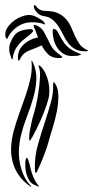

<svg xmlns="http://www.w3.org/2000/svg" viewBox="-26 -713 357 737"><path d="M159 -330Q148 -293 131.5 -255Q115 -217 97 -185Q95 -183 92.5 -178Q90 -173 88 -173Q86 -174 86 -180Q86 -186 86 -188Q86 -196 88 -207.5Q90 -219 92.5 -231.5Q95 -244 98 -256Q101 -268 104 -277Q106 -282 111.5 -305.5Q117 -329 121.5 -358.5Q126 -388 127.5 -415.5Q129 -443 123 -456Q121 -462 123 -462Q126 -462 130 -458Q142 -446 149.5 -429.5Q157 -413 160.5 -395Q164 -377 163.5 -360Q163 -343 159 -330ZM163 -179Q155 -147 142 -114.5Q129 -82 118 -58Q115 -50 112 -50Q109 -50 108.5 -53.5Q108 -57 108 -60Q106 -111 120 -159.5Q134 -208 151 -259Q161 -290 170 -322.5Q179 -355 178 -393Q178 -397 179 -397Q183 -397 185 -393Q198 -374 198 -344.5Q198 -315 192 -284.5Q186 -254 177 -225.5Q168 -197 163 -179ZM92 0Q96 4 93 3.5Q90 3 88 1Q59 -20 43 -45Q27 -70 21 -97.5Q15 -125 17 -153Q19 -181 26 -208Q36 -245 49 -280.5Q62 -316 73.5 -349.5Q85 -383 91.5 -415Q98 -447 95 -477Q95 -481 95 -481Q96 -481 99 -476Q115 -443 113.5 -408.5Q112 -374 102 -338.5Q92 -303 78 -267Q64 -231 55 -195Q49 -172 47 -146Q45 -120 49 -94.5Q53 -69 63 -44.5Q73 -20 92 0ZM100 -38Q109 -15 122 0Q123 0 123.5 1.5Q124 3 123 3Q120 3 114 0Q100 -5 92 -13Q84 -21 77 -41Q74 -49 72.5 -60.5Q71 -72 71 -82.5Q71 -93 72.5 -100Q74 -107 78 -107Q80 -107 83.5 -96Q87 -85 88 -81Q90 -70 93.5 -58Q97 -46 100 -38ZM-5 -590Q-3 -601 8 -614.5Q19 -628 34.5 -638Q50 -648 68 -653Q86 -658 102 -653Q110 -650 118.5 -645.5Q127 -641 133.5 -636.5Q140 -632 143.5 -627.5Q147 -623 146 -620Q145 -618 140.5 -620.5Q136 -623 131 -624Q104 -630 78.5 -626Q53 -622 31 -603Q23 -597 15 -586.5Q7 -576 4 -568Q1 -562 0 -564Q-5 -568 -5.5 -576.5Q-6 -585 -5 -590ZM302 -516Q277 -516 261.5 -525Q246 -534 235.5 -548Q225 -562 217 -578.5Q209 -595 199.5 -610Q190 -625 177 -636.5Q164 -648 143 -651Q130 -653 122 -659.5Q114 -666 109.5 -673Q105 -680 104 -686Q103 -692 105 -693Q109 -694 111.5 -690.5Q114 -687 117.5 -683Q121 -679 129 -675Q137 -671 154 -671Q182 -670 199.5 -661Q217 -652 228.5 -638.5Q240 -625 247 -608.5Q254 -592 261.5 -575.5Q269 -559 278.5 -545Q288 -531 305 -523Q310 -521 311.5 -518.5Q313 -516 302 -516ZM213 -494Q213 -491 207.5 -490.5Q202 -490 201 -490Q173 -490 157.5 -506Q142 -522 134 -539Q116 -530 92 -521.5Q68 -513 57 -497Q55 -494 51.5 -487Q48 -480 46 -480Q45 -480 43.5 -483.5Q42 -487 43 -498Q45 -519 56 -532.5Q67 -546 80 -554Q93 -562 104.5 -565.5Q116 -569 120 -569Q114 -585 111 -593Q108 -601 106.5 -604Q105 -607 104.5 -608Q104 -609 104 -612Q102 -616 104.5 -617.5Q107 -619 110 -617Q133 -609 143.5 -589Q154 -569 165 -547Q174 -528 185 -518Q196 -508 213 -495ZM286 -505Q280 -500 270.5 -499Q261 -498 250 -498Q231 -498 217 -507Q203 -516 194 -529.5Q185 -543 180.5 -560Q176 -577 176 -594Q176 -596 177 -599Q178 -602 180 -602Q191 -602 199 -584.5Q207 -567 221 -547Q232 -533 247.5 -523Q263 -513 283 -506H285Q286 -505 286 -505ZM91 -601Q99 -601 100.5 -597Q102 -593 97 -588Q90 -580 79.5 -572.5Q69 -565 58.5 -555.5Q48 -546 38.5 -532.5Q29 -519 24 -498Q23 -493 23 -489.5Q23 -486 20 -486Q18 -486 15 -498Q10 -509 9.5 -522.5Q9 -536 13 -547Q27 -583 47.5 -592Q68 -601 91 -601Z"/></svg>

Font: mr_AkronimG
Style: Regular
Weight: 400
Version: Version 1.002 April 14, 2020